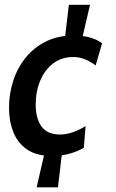

<svg xmlns="http://www.w3.org/2000/svg" viewBox="-20 -656 494 820"><path d="M248.5 -34 227.5 144H136.5L177.5 -34ZM254 -464.5 274 -635.5H364.5L324.5 -464.5ZM202 10Q136 10 95.8 -17.5Q55.5 -45 37 -91.8Q18.5 -138.5 18.5 -195.5Q18.5 -255.5 36.5 -311Q54.5 -366.5 89.8 -410Q125 -453.5 176.5 -479Q228 -504.5 294.5 -504.5Q336 -504.5 366.5 -495.2Q397 -486 416 -471L388.5 -376.5Q367.5 -392.5 343.5 -402.5Q319.5 -412.5 293 -412.5Q243 -412.5 207 -385Q171 -357.5 151.8 -311.5Q132.5 -265.5 132.5 -209Q132.5 -150.5 157.2 -116Q182 -81.5 236.5 -81.5Q286.5 -81.5 345.5 -117.5L338 -25Q313 -10 278.5 0Q244 10 202 10Z"/></svg>

Font: Cabin SemiCondensedSemiBold
Style: Italic
Weight: 600
Width: 4
Italic angle: -10°
Designer: Pablo Impallari
Foundry: Pablo Impallari. http://www.impallari.com Igino Marini. http://www.ikern.com
Version: Version 3.001